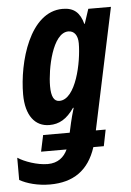

<svg xmlns="http://www.w3.org/2000/svg" viewBox="-81 -596 598 878"><g transform="rotate(-5 217.5 -157.5)"><path d="M113 240C220 240 291 192 325 87H373L388 12H343L461 -545H357L335 -478H333C319 -530 292 -555 240 -555C88 -555 26 -328 26 -181C26 -84 68 -31 134 -31C179 -31 214 -51 248 -100H251C243 -74 237 -50 233 -33L223 12H101L85 87H202C186 122 157 146 111 146C63 146 4 125 -26 105V207C7 226 58 240 113 240ZM189 -137C164 -137 152 -160 152 -208C152 -286 184 -450 257 -450C284 -450 300 -428 300 -392C300 -306 265 -137 189 -137Z"/></g></svg>

Font: Noto Sans ExtraCondensed
Style: Bold Italic
Weight: 700
Width: 2
Italic angle: -12°
Designer: Monotype Design Team
Foundry: Monotype Imaging Inc.
Version: Version 2.013